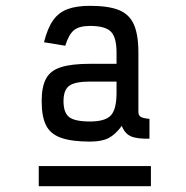

<svg xmlns="http://www.w3.org/2000/svg" viewBox="-20 -834 640 659"><path d="M289 -348Q226 -348 189.5 -361Q153 -374 138 -404Q123 -434 123 -487Q123 -536 138 -564Q153 -592 189.5 -603.5Q226 -615 289 -615H380V-654Q380 -706 360.5 -725.5Q341 -745 289 -745Q252 -745 234 -730.5Q216 -716 204 -677L131 -689Q143 -737 162 -764Q181 -791 211.5 -802.5Q242 -814 289 -814Q352 -814 388 -799.5Q424 -785 439.5 -750Q455 -715 455 -654V-450Q455 -438 463 -433Q471 -428 493 -426V-358Q449 -357 428.5 -366.5Q408 -376 398 -402Q376 -372 352.5 -360Q329 -348 289 -348ZM289 -417Q341 -417 360.5 -438Q380 -459 380 -515V-554H289Q237 -554 217.5 -539.5Q198 -525 198 -487Q198 -447 217.5 -432Q237 -417 289 -417ZM113 -195V-264H498V-195Z"/></svg>

Font: Victor Mono Thin
Style: Regular
Weight: 400
Monospace: yes
Version: Version 1.561;gftools[0.9.30]